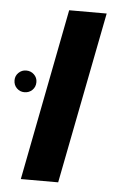

<svg xmlns="http://www.w3.org/2000/svg" viewBox="-64 -640 414 675"><g transform="rotate(5 142.5 -303.0)"><path d="M152.8 -606H285.2L167 0H35.2ZM-17.1 -344.2Q-17.1 -359.9 -5.9 -370.8Q5.4 -381.8 21 -381.8Q37.6 -381.8 48.8 -370.8Q60.1 -359.9 60.1 -344.2Q60.1 -327.1 48.8 -316.2Q37.6 -305.2 21 -305.2Q5.4 -305.2 -5.9 -316.2Q-17.1 -327.1 -17.1 -344.2Z"/></g></svg>

Font: Liberation Sans
Style: Bold Italic
Weight: 700
Italic angle: -12°
Designer: Steve Matteson
Foundry: Ascender Corporation
Version: Version 2.1.5